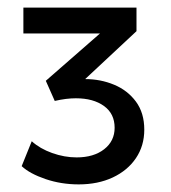

<svg xmlns="http://www.w3.org/2000/svg" viewBox="-20 -836 450 505"><path d="M187 -351Q141 -351 99.8 -365Q58.5 -379 37 -399L63.5 -464.5Q85 -445 117.2 -433.5Q149.5 -422 181.5 -422Q226.5 -422 254 -443.5Q281.5 -465 281.5 -500Q281.5 -537 253.5 -557.2Q225.5 -577.5 179.5 -577.5Q167.5 -577.5 153.2 -575.8Q139 -574 124 -570.5L100.5 -623.5L243 -748H41.5V-816H339V-754L204 -628Q244.5 -628 280 -613.2Q315.5 -598.5 337.5 -568.8Q359.5 -539 359.5 -495Q359.5 -452.5 337.5 -420Q315.5 -387.5 276.5 -369.2Q237.5 -351 187 -351Z"/></svg>

Font: Geologica EX
Style: Regular
Weight: 400
Designer: Sindre Bremnes, Frode Helland
Foundry: Monokrom Skriftforlag AS
Version: Version 1.010;gftools[0.9.28]